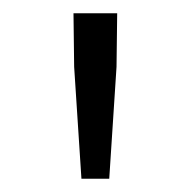

<svg xmlns="http://www.w3.org/2000/svg" viewBox="-20 -786 290 290"><path d="M103 -516H145L156 -685L157 -766H91L92 -685Z"/></svg>

Font: Noto Sans SC Light
Style: Regular
Weight: 300
Designer: Ryoko NISHIZUKA 西塚涼子 (kana, bopomofo & ideographs); Paul D. Hunt (Latin, Greek & Cyrillic); Sandoll Communications 산돌커뮤니
Foundry: Adobe
Version: Version 2.004;hotconv 1.0.118;makeotfexe 2.5.65603